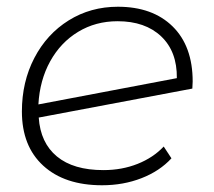

<svg xmlns="http://www.w3.org/2000/svg" viewBox="-20 -546 634 570"><path d="M552 -304 551 -283 95 -197Q100 -122 149 -81.5Q198 -41 287 -41Q342 -41 388.5 -59.5Q435 -78 466 -111L489 -76Q454 -38 400 -17Q346 4 283 4Q172 4 108.5 -54Q45 -112 45 -215Q45 -303 82 -374Q119 -445 184 -485.5Q249 -526 330 -526Q433 -526 492.5 -467.5Q552 -409 552 -304ZM94 -236 505 -314Q506 -393 458.5 -438Q411 -483 329 -483Q264 -483 212 -451.5Q160 -420 129 -364Q98 -308 94 -236Z"/></svg>

Font: Montserrat Alternates Light
Style: Italic
Weight: 300
Italic angle: -11.3°
Designer: Julieta Ulanovsky
Foundry: Julieta Ulanovsky
Version: Version 7.200